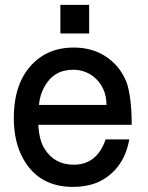

<svg xmlns="http://www.w3.org/2000/svg" viewBox="-20 -730 596 773"><path d="M134.3 -227.5Q135.7 -197.3 142.3 -171.9Q148.9 -146.5 160.2 -129.9Q199.7 -66.9 276.9 -66.9Q370.6 -66.9 405.3 -168.9H500.5Q489.3 -105 456.1 -61.5Q422.9 -18.1 372.6 4.4Q328.1 22.5 273.9 22.5Q137.7 22.5 74.7 -88.4Q35.6 -156.7 35.6 -254.9Q35.6 -412.6 129.4 -489.7Q189 -538.6 275.9 -538.6Q333.5 -538.6 378.7 -517.6Q423.8 -496.6 457 -456.1Q466.8 -443.4 474.9 -429Q482.9 -414.6 489.3 -399.9Q499 -372.6 504.6 -328.6Q510.3 -284.7 510.3 -227.5ZM408.2 -300.8Q408.2 -302.2 408.4 -304Q408.7 -305.7 408.7 -306.6V-307.6H415ZM408.7 -307.6Q408.7 -344.2 395 -373Q381.3 -401.9 355 -422.9Q318.8 -449.2 274.9 -449.2Q195.8 -449.2 158.7 -380.4Q141.1 -349.6 136.7 -307.6ZM338.9 -710.4V-595.2H223.1V-710.4Z"/></svg>

Font: SolaimanLipi
Style: Bold
Weight: 700
Designer: Solaiman Karim
Foundry: Al Mamun Sumon
Version: Version 2.000